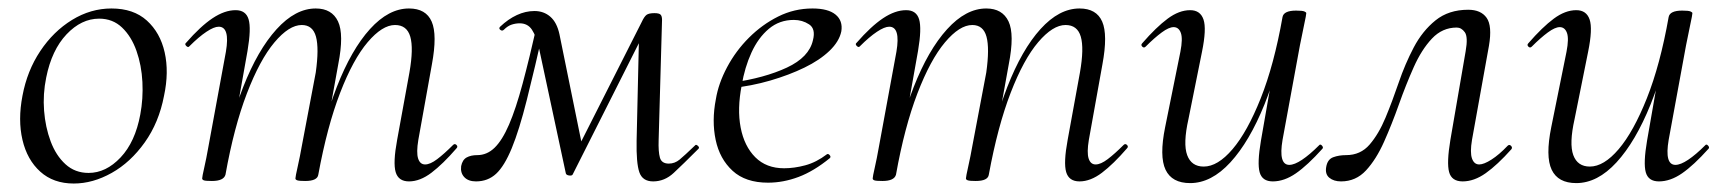

<svg xmlns="http://www.w3.org/2000/svg" viewBox="-20 -419 4072 453"><path d="M154 14Q106 14 75 -14Q44 -42 33 -89Q22 -136 33 -193Q44 -252 75 -298.5Q106 -345 150 -372Q194 -399 243 -399Q295 -399 326.5 -370.5Q358 -342 368.5 -295.5Q379 -249 367 -193Q355 -130 321.5 -83Q288 -36 243.5 -11Q199 14 154 14ZM189 -11Q230 -11 264.5 -47.5Q299 -84 311 -149Q318 -186 316 -225.5Q314 -265 302 -299Q290 -333 268 -354Q246 -375 214 -375Q172 -375 137 -338Q102 -301 89 -236Q81 -197 84 -158Q87 -119 99.5 -85.5Q112 -52 134.5 -31.5Q157 -11 189 -11Z M945 9Q920 9 913.5 -13Q907 -35 917 -89L946 -248Q956 -305 948 -332.5Q940 -360 912 -360Q882 -360 847.5 -319.5Q813 -279 782.5 -200Q752 -121 731 -7L720 -8Q740 -125 774.5 -213.5Q809 -302 853 -350.5Q897 -399 945 -399Q985 -399 998.5 -368Q1012 -337 999 -267L967 -89Q962 -59 966.5 -45Q971 -31 983 -31Q995 -31 1011.5 -43.5Q1028 -56 1049 -77Q1053 -81 1057 -77Q1061 -73 1057 -69Q1025 -32 998 -11.5Q971 9 945 9ZM480 8Q465 8 461 6.5Q457 5 457 2Q457 -2 462 -24Q467 -46 471 -69L513 -297Q523 -356 496 -356Q485 -356 467 -344Q449 -332 427 -310Q424 -306 419.5 -310.5Q415 -315 419 -318Q453 -357 481.5 -376Q510 -395 536 -395Q560 -395 566.5 -373.5Q573 -352 564 -299L512 -7Q508 8 480 8ZM700 8Q686 8 681.5 6.5Q677 5 677 2Q677 -2 682.5 -26.5Q688 -51 692 -74L725 -248Q733 -305 725.5 -332.5Q718 -360 692 -360Q662 -360 627.5 -319Q593 -278 562.5 -198.5Q532 -119 512 -7L499 -8Q519 -125 553.5 -213Q588 -301 632.5 -350Q677 -399 725 -399Q763 -399 777.5 -368.5Q792 -338 778 -267L731 -7Q729 8 700 8Z M1521 9Q1496 9 1488.5 -12.5Q1481 -34 1482 -87L1488 -348L1517 -376L1331 -7Q1329 -4 1322.5 -5Q1316 -6 1315 -10L1252 -304Q1245 -334 1235 -349Q1225 -364 1206 -364Q1197 -364 1187.5 -361Q1178 -358 1169 -349Q1165 -345 1160.5 -348.5Q1156 -352 1160 -356Q1179 -374 1199.5 -383.5Q1220 -393 1241 -393Q1263 -393 1278.5 -379.5Q1294 -366 1300 -338L1355 -68L1328 -39L1494 -367Q1500 -380 1505.5 -384Q1511 -388 1524 -388Q1535 -388 1538.5 -384.5Q1542 -381 1542 -372L1534 -89Q1533 -61 1537 -47Q1541 -33 1558 -33Q1572 -33 1583.5 -42.5Q1595 -52 1620 -76Q1622 -79 1626.5 -75Q1631 -71 1628 -68Q1591 -31 1569.5 -11Q1548 9 1521 9ZM1103 9Q1085 9 1075.5 -1Q1066 -11 1068 -27Q1071 -42 1081 -47.5Q1091 -53 1106 -53Q1129 -53 1147 -70.5Q1165 -88 1181 -125Q1197 -162 1213 -221.5Q1229 -281 1248 -365L1265 -361Q1241 -255 1223 -183.5Q1205 -112 1187.5 -69.5Q1170 -27 1150.5 -9Q1131 9 1103 9Z M1792 12Q1739 12 1708.5 -16Q1678 -44 1668.5 -89Q1659 -134 1669 -185Q1675 -222 1695.5 -260.5Q1716 -299 1747 -330Q1778 -361 1816 -380Q1854 -399 1897 -399Q1934 -399 1951.5 -384.5Q1969 -370 1965 -345Q1960 -321 1937 -299Q1914 -277 1878 -259.5Q1842 -242 1797.5 -229Q1753 -216 1705 -211L1707 -224Q1784 -235 1836.5 -259.5Q1889 -284 1898 -324Q1905 -351 1889 -361.5Q1873 -372 1853 -372Q1819 -372 1794 -351Q1769 -330 1753 -295Q1737 -260 1730 -218Q1719 -162 1727.5 -118Q1736 -74 1762 -48Q1788 -22 1830 -22Q1854 -22 1880 -29Q1906 -36 1931 -55Q1934 -57 1937.5 -53Q1941 -49 1938 -46Q1900 -15 1864 -1.5Q1828 12 1792 12Z M2527 9Q2502 9 2495.5 -13Q2489 -35 2499 -89L2528 -248Q2538 -305 2530 -332.5Q2522 -360 2494 -360Q2464 -360 2429.5 -319.5Q2395 -279 2364.5 -200Q2334 -121 2313 -7L2302 -8Q2322 -125 2356.5 -213.5Q2391 -302 2435 -350.5Q2479 -399 2527 -399Q2567 -399 2580.5 -368Q2594 -337 2581 -267L2549 -89Q2544 -59 2548.5 -45Q2553 -31 2565 -31Q2577 -31 2593.5 -43.5Q2610 -56 2631 -77Q2635 -81 2639 -77Q2643 -73 2639 -69Q2607 -32 2580 -11.5Q2553 9 2527 9ZM2062 8Q2047 8 2043 6.5Q2039 5 2039 2Q2039 -2 2044 -24Q2049 -46 2053 -69L2095 -297Q2105 -356 2078 -356Q2067 -356 2049 -344Q2031 -332 2009 -310Q2006 -306 2001.5 -310.5Q1997 -315 2001 -318Q2035 -357 2063.5 -376Q2092 -395 2118 -395Q2142 -395 2148.5 -373.5Q2155 -352 2146 -299L2094 -7Q2090 8 2062 8ZM2282 8Q2268 8 2263.5 6.5Q2259 5 2259 2Q2259 -2 2264.5 -26.5Q2270 -51 2274 -74L2307 -248Q2315 -305 2307.5 -332.5Q2300 -360 2274 -360Q2244 -360 2209.5 -319Q2175 -278 2144.5 -198.5Q2114 -119 2094 -7L2081 -8Q2101 -125 2135.5 -213Q2170 -301 2214.5 -350Q2259 -399 2307 -399Q2345 -399 2359.5 -368.5Q2374 -338 2360 -267L2313 -7Q2311 8 2282 8Z M2788 13Q2745 13 2730 -18.5Q2715 -50 2729 -119L2765 -297Q2771 -328 2766 -341.5Q2761 -355 2749 -355Q2738 -355 2721 -342.5Q2704 -330 2683 -309Q2679 -305 2675 -309Q2671 -313 2675 -317Q2708 -355 2735 -375Q2762 -395 2788 -395Q2812 -395 2819.5 -373Q2827 -351 2816 -297L2784 -138Q2771 -80 2781 -53Q2791 -26 2820 -26Q2853 -26 2888 -67Q2923 -108 2954.5 -187Q2986 -266 3006 -379L3019 -378Q2999 -261 2963.5 -173Q2928 -85 2883 -36Q2838 13 2788 13ZM2983 9Q2958 9 2952 -12.5Q2946 -34 2955 -87L3006 -379Q3009 -394 3038 -394Q3053 -394 3057.5 -392Q3062 -390 3062 -388Q3062 -384 3057 -361Q3052 -338 3047 -312L3006 -89Q2996 -30 3022 -30Q3034 -30 3052 -42Q3070 -54 3092 -76Q3095 -80 3099 -75.5Q3103 -71 3100 -68Q3065 -29 3037.5 -10Q3010 9 2983 9Z M3144 9Q3127 9 3116.5 0.5Q3106 -8 3109 -25Q3112 -43 3125.5 -48Q3139 -53 3156 -53Q3190 -53 3211.5 -78Q3233 -103 3249 -141.5Q3265 -180 3280 -224Q3295 -268 3315.5 -307Q3336 -346 3367 -371Q3398 -396 3444 -396Q3474 -396 3487.5 -377Q3501 -358 3493 -311L3453 -89Q3448 -59 3453 -45Q3458 -31 3470 -31Q3481 -31 3499 -42.5Q3517 -54 3537 -75Q3541 -79 3545 -75Q3549 -71 3546 -67Q3513 -30 3485.5 -10.5Q3458 9 3431 9Q3405 9 3399 -13Q3393 -35 3402 -89L3438 -298Q3444 -332 3436 -343Q3428 -354 3417 -354Q3383 -354 3358.5 -328Q3334 -302 3315.5 -260.5Q3297 -219 3280.5 -172.5Q3264 -126 3245.5 -84.5Q3227 -43 3203 -17Q3179 9 3144 9Z M3699 13Q3656 13 3641 -18.5Q3626 -50 3640 -119L3676 -297Q3682 -328 3677 -341.5Q3672 -355 3660 -355Q3649 -355 3632 -342.5Q3615 -330 3594 -309Q3590 -305 3586 -309Q3582 -313 3586 -317Q3619 -355 3646 -375Q3673 -395 3699 -395Q3723 -395 3730.5 -373Q3738 -351 3727 -297L3695 -138Q3682 -80 3692 -53Q3702 -26 3731 -26Q3764 -26 3799 -67Q3834 -108 3865.5 -187Q3897 -266 3917 -379L3930 -378Q3910 -261 3874.5 -173Q3839 -85 3794 -36Q3749 13 3699 13ZM3894 9Q3869 9 3863 -12.5Q3857 -34 3866 -87L3917 -379Q3920 -394 3949 -394Q3964 -394 3968.5 -392Q3973 -390 3973 -388Q3973 -384 3968 -361Q3963 -338 3958 -312L3917 -89Q3907 -30 3933 -30Q3945 -30 3963 -42Q3981 -54 4003 -76Q4006 -80 4010 -75.5Q4014 -71 4011 -68Q3976 -29 3948.5 -10Q3921 9 3894 9Z"/></svg>

Font: Cormorant
Style: Italic
Weight: 400
Italic angle: -10°
Designer: Christian Thalmann (Catharsis Fonts)
Foundry: Catharsis Fonts
Version: Version 4.000